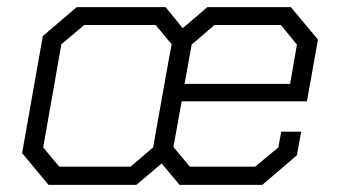

<svg xmlns="http://www.w3.org/2000/svg" viewBox="-20 -518 948 538"><path d="M489 -234 466 -106 512 -51H695L760 -105L768 -149H824L812 -83L715 0H483L433 -60L362 0H116L42 -89L100 -417L195 -498H444L492 -439L561 -498H795L871 -407L840 -234ZM409 -105 454 -357 461 -394 416 -448H216L152 -394L101 -105L146 -51H346ZM517 -393 499 -293 497 -283H793L812 -393L767 -448H581Z"/></svg>

Font: Chakra Petch Light
Style: Italic
Weight: 300
Italic angle: -10°
Designer: Katatrad Aksorn Co.,Ltd.
Foundry: Cadson Demak Co.,Ltd.
Version: Version 1.000; ttfautohint (v1.6)